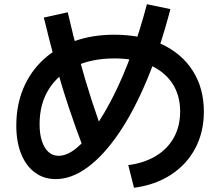

<svg xmlns="http://www.w3.org/2000/svg" viewBox="-20 -836 1040 907"><path d="M586 -56Q662 -66 717 -99.5Q772 -133 801.5 -186.5Q831 -240 831 -309Q831 -387 793.5 -443Q756 -499 686 -529.5Q616 -560 520 -560Q413 -560 333.5 -522Q254 -484 210.5 -414.5Q167 -345 167 -249Q167 -203 178 -169.5Q189 -136 209 -118Q229 -100 257 -100Q296 -100 339.5 -135Q383 -170 428.5 -234.5Q474 -299 518.5 -388Q563 -477 602.5 -585.5Q642 -694 674 -816L785 -793Q737 -609 675 -460.5Q613 -312 542 -207.5Q471 -103 395 -46.5Q319 10 243 10Q187 10 145 -21Q103 -52 80 -109Q57 -166 57 -243Q57 -339 90 -418Q123 -497 184.5 -554Q246 -611 331 -641.5Q416 -672 520 -672Q648 -672 743.5 -627.5Q839 -583 891 -501Q943 -419 943 -309Q943 -212 902.5 -135.5Q862 -59 787.5 -10.5Q713 38 613 51ZM375 -133Q338 -230 305 -328.5Q272 -427 243.5 -532.5Q215 -638 187 -753L300 -778Q326 -665 354 -561.5Q382 -458 413.5 -361Q445 -264 481 -168Z"/></svg>

Font: M PLUS 2 Thin SemiBold
Style: Regular
Weight: 600
Version: Version 1.001